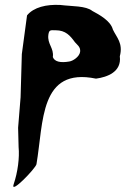

<svg xmlns="http://www.w3.org/2000/svg" viewBox="-20 -471 509 774"><path d="M68 -253 89 -409C116 -442 167 -454 223 -451C271 -445 326 -448 352 -427C380 -412 426 -387 435 -352C450 -320 477 -297 463 -244C471 -181 412 -160 367 -154C139 -201 156 21 127 191C124 207 20 316 35 272C52 222 59 164 55 122L53 44L63 -79ZM175 -331C170 -293 198 -278 193 -241C200 -222 224 -217 259 -223C274 -225 300 -242 303 -262C306 -282 289 -292 282 -301C263 -327 245 -349 204 -349C184 -349 178 -352 175 -331Z"/></svg>

Font: Yuck
Style: It
Weight: 400
Version: Version Bleh